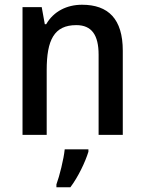

<svg xmlns="http://www.w3.org/2000/svg" viewBox="-20 -569 609 810"><path d="M326 -549C262 -549 206 -521 175 -467H169L156 -539H75V0H177V-273C177 -400 208 -463 302 -463C367 -463 396 -421 396 -338V0H498V-355C498 -489 437 -549 326 -549ZM353 71V61H253C249 102 231 174 218 209V221H277C310 177 340 114 353 71Z"/></svg>

Font: Noto Sans Myanmar UI SemiCondensed Medium
Style: Regular
Weight: 500
Width: 4
Designer: Monotype Design Team
Foundry: Monotype Imaging Inc.
Version: Version 2.103